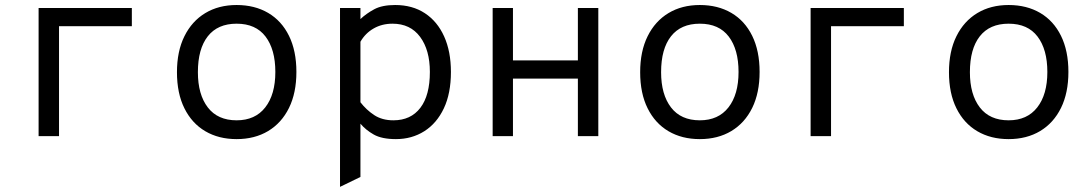

<svg xmlns="http://www.w3.org/2000/svg" viewBox="-20 -543 4352 766"><path d="M134 0V-511H506V-438.5H215.5V0Z M924 12Q852.5 12 799 -19.5Q745.5 -51 715.8 -110.8Q686 -170.5 686 -255Q686 -338.5 715.8 -398.5Q745.5 -458.5 799 -490.8Q852.5 -523 924 -523Q996 -523 1049.8 -491.5Q1103.5 -460 1133 -400Q1162.5 -340 1162.5 -256Q1162.5 -172.5 1133 -112.5Q1103.5 -52.5 1049.8 -20.2Q996 12 924 12ZM924 -63Q998 -63 1038.2 -114.5Q1078.5 -166 1078.5 -256Q1078.5 -345.5 1039.5 -397Q1000.5 -448.5 924 -448.5Q848.5 -448.5 809 -398.2Q769.5 -348 769.5 -255Q769.5 -166 809 -114.5Q848.5 -63 924 -63Z M1336.5 202.5V-511H1418V-467Q1441.5 -489 1473 -506Q1504.5 -523 1556.5 -523Q1625.5 -523 1675.2 -490.2Q1725 -457.5 1752 -397.5Q1779 -337.5 1779 -256Q1779 -170.5 1750.8 -110.8Q1722.5 -51 1672.8 -19.5Q1623 12 1559.5 12Q1503.5 12 1471.2 -6.2Q1439 -24.5 1418 -49.5V163ZM1549.5 -63Q1619 -63 1657 -112.8Q1695 -162.5 1695 -256Q1695 -343.5 1656 -396Q1617 -448.5 1546 -448.5Q1504 -448.5 1470.8 -429.5Q1437.5 -410.5 1418 -376.5V-135Q1441.5 -104.5 1473 -83.8Q1504.5 -63 1549.5 -63Z M1945.5 0V-511H2026.5V-302H2285.5V-511H2367V0H2285.5V-229.5H2026.5V0Z M2772 12Q2700.5 12 2647 -19.5Q2593.5 -51 2563.8 -110.8Q2534 -170.5 2534 -255Q2534 -338.5 2563.8 -398.5Q2593.5 -458.5 2647 -490.8Q2700.5 -523 2772 -523Q2844 -523 2897.8 -491.5Q2951.5 -460 2981 -400Q3010.5 -340 3010.5 -256Q3010.5 -172.5 2981 -112.5Q2951.5 -52.5 2897.8 -20.2Q2844 12 2772 12ZM2772 -63Q2846 -63 2886.2 -114.5Q2926.5 -166 2926.5 -256Q2926.5 -345.5 2887.5 -397Q2848.5 -448.5 2772 -448.5Q2696.5 -448.5 2657 -398.2Q2617.5 -348 2617.5 -255Q2617.5 -166 2657 -114.5Q2696.5 -63 2772 -63Z M3214 0V-511H3586V-438.5H3295.5V0Z M4004 12Q3932.5 12 3879 -19.5Q3825.5 -51 3795.8 -110.8Q3766 -170.5 3766 -255Q3766 -338.5 3795.8 -398.5Q3825.5 -458.5 3879 -490.8Q3932.5 -523 4004 -523Q4076 -523 4129.8 -491.5Q4183.5 -460 4213 -400Q4242.5 -340 4242.5 -256Q4242.5 -172.5 4213 -112.5Q4183.5 -52.5 4129.8 -20.2Q4076 12 4004 12ZM4004 -63Q4078 -63 4118.2 -114.5Q4158.5 -166 4158.5 -256Q4158.5 -345.5 4119.5 -397Q4080.5 -448.5 4004 -448.5Q3928.5 -448.5 3889 -398.2Q3849.5 -348 3849.5 -255Q3849.5 -166 3889 -114.5Q3928.5 -63 4004 -63Z"/></svg>

Font: Overpass Mono
Style: Regular
Weight: 400
Designer: Delve Withrington, Dave Bailey
Foundry: Delve Fonts LLC
Version: Version 4.000